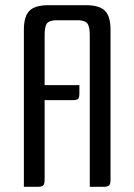

<svg xmlns="http://www.w3.org/2000/svg" viewBox="-20 -720 517 740"><path d="M152 -334V-27Q152 -11 146.5 -5.5Q141 0 125 0H72V-605Q72 -657 93.5 -678.5Q115 -700 167 -700H311Q363 -700 384.5 -678.5Q406 -657 406 -605V-27Q406 -11 400.5 -5.5Q395 0 379 0H326V-585Q326 -614 318.5 -627Q311 -640 285 -642H193Q166 -640 159 -627Q152 -614 152 -585V-392H286V-361Q286 -345 281.5 -339.5Q277 -334 261 -334Z"/></svg>

Font: Rationale
Style: Regular
Weight: 400
Designer: Cyreal (www.cyreal.org)
Foundry: Cyreal (www.cyreal.org)
Version: Version 1.011